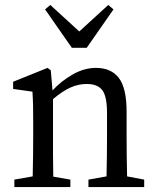

<svg xmlns="http://www.w3.org/2000/svg" viewBox="-20 -755 632 775"><path d="M38 0V-30L112 -43Q113 -81 113.5 -128.5Q114 -176 114 -211V-258Q114 -299 113.5 -326.5Q113 -354 111 -385L33 -396V-425L172 -481L185 -471L192 -390Q227 -428 273.5 -454.5Q320 -481 367 -481Q429 -481 460 -440Q491 -399 491 -304V-211Q491 -175 491.5 -128Q492 -81 493 -43L562 -30V0H337V-30L410 -43Q411 -81 411.5 -128Q412 -175 412 -211V-298Q412 -366 393 -391Q374 -416 330 -416Q296 -416 264 -401.5Q232 -387 194 -355V-211Q194 -176 194 -128Q194 -80 195 -42L264 -30V0ZM183 -735 300 -628 417 -735 438 -717 330 -562H270L162 -717Z"/></svg>

Font: Source Serif 4 Subhead
Style: Regular
Weight: 400
Designer: Frank Grießhammer
Foundry: Adobe Systems Incorporated
Version: Version 4.004;hotconv 1.0.117;makeotfexe 2.5.65602